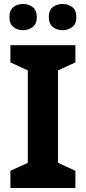

<svg xmlns="http://www.w3.org/2000/svg" viewBox="-20 -940 429 960"><path d="M357 0H32V-86L119 -126V-588L32 -628V-714H357V-628L270 -588V-126L357 -86ZM27 -854Q27 -889 47 -904.5Q67 -920 95 -920Q123 -920 143.5 -904.5Q164 -889 164 -854Q164 -821 143.5 -805Q123 -789 95 -789Q67 -789 47 -805Q27 -821 27 -854ZM224 -854Q224 -889 244 -904.5Q264 -920 293 -920Q321 -920 341.5 -904.5Q362 -889 362 -854Q362 -821 341.5 -805Q321 -789 293 -789Q264 -789 244 -805Q224 -821 224 -854Z"/></svg>

Font: Noto Sans Bengali
Style: Bold
Weight: 700
Designer: Jelle Bosma - Monotype Design Team
Foundry: Monotype Imaging Inc.
Version: Version 2.003; ttfautohint (v1.8.4.7-5d5b)